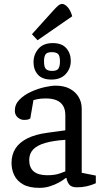

<svg xmlns="http://www.w3.org/2000/svg" viewBox="-20 -933 520 961"><path d="M177.3 7.3Q126.2 7.3 95.7 -10Q65.2 -27.4 51.4 -55.7Q37.7 -84 37.7 -117.2Q37.7 -159.1 57.5 -189.9Q77.3 -220.6 117.3 -240.6Q157.4 -260.5 216.6 -268.4L307 -280.8V-356.4Q307 -385.3 295.5 -403.9Q284.1 -422.6 262.5 -431.4Q241 -440.3 209.2 -440.3Q184.5 -440.3 167.2 -436.7Q149.9 -433.1 147.4 -431.9L131.7 -340.4Q131.4 -339.4 124.4 -336.1Q117.3 -332.8 100.2 -332.8Q83.1 -332.8 68.7 -345.3Q54.2 -357.8 54.2 -379Q54.2 -410.5 77.4 -434.1Q100.5 -457.8 134.9 -473.5Q169.2 -489.1 203 -496.7Q236.8 -504.3 258.1 -504.3Q300.9 -504.3 329.9 -488.5Q358.9 -472.8 374 -446.8Q389 -420.8 389 -388.9V-68.2L459.6 -54.2V-16Q457.5 -15 444.6 -9.8Q431.7 -4.7 411.2 -0.1Q390.7 4.5 363.7 4.5Q336 4.5 325.3 -10.9Q314.6 -26.2 313.1 -41.8H308.6Q294.1 -29.8 273.6 -18.8Q253.1 -7.8 229 -0.3Q204.9 7.3 177.3 7.3ZM216.8 -55.9Q255.4 -55.9 281 -65.4Q306.6 -74.9 307 -75.2V-233.1Q245.3 -229 205.2 -217.1Q165.1 -205.3 145.7 -184.5Q126.2 -163.7 126.2 -132Q126.2 -55.9 216.8 -55.9ZM237.2 -534.8Q191.4 -534.8 169.6 -559.4Q147.8 -584 147.8 -622Q147.8 -660 172.1 -688.6Q196.4 -717.3 244.2 -717.3Q289.8 -717.3 312 -691.6Q334.3 -666 334.3 -628Q334.3 -590 309 -562.4Q283.8 -534.8 237.2 -534.8ZM241.2 -578.1Q264.6 -578.1 272.3 -589.6Q280.1 -601 280.1 -626Q280.1 -654 270.4 -663Q260.7 -672 239.2 -672Q215.8 -672 208.1 -661Q200.3 -650 200.3 -626Q200.3 -597 209.9 -587.6Q219.5 -578.1 241.2 -578.1ZM168 -731.6 139.9 -761.8 248.6 -882.3Q261.3 -896.3 271.2 -904.7Q281.1 -913.1 290.7 -913.3Q303.2 -913.5 317.7 -898.3Q332.3 -883.2 341.5 -851.6Z"/></svg>

Font: Faustina Light
Style: Regular
Weight: 300
Designer: Alfonso Garcia
Foundry: http://www.omnibus-type.com
Version: Version 1.200